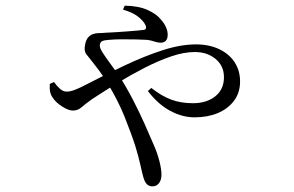

<svg xmlns="http://www.w3.org/2000/svg" viewBox="-20 -591 1040 679"><path d="M519 68Q507 68 499.5 60.5Q492 53 487 36Q483 22 476.5 -7.5Q470 -37 459 -73Q445 -117 421 -177Q397 -237 360 -297Q343 -325 330.5 -341.5Q318 -358 307 -372Q295 -387 285.5 -399Q276 -411 281 -433Q284 -450 291.5 -458.5Q299 -467 309 -470.5Q319 -474 330 -474Q341 -474 350 -475Q392 -477 431 -480Q470 -483 486 -485Q502 -486 494 -503Q488 -516 469 -531.5Q450 -547 415 -557L421 -571Q471 -570 502.5 -555.5Q534 -541 548 -523Q560 -510 566.5 -496Q573 -482 573 -468Q573 -454 566.5 -447Q560 -440 548 -440Q538 -440 526.5 -444Q515 -448 501 -450Q487 -451 462.5 -451.5Q438 -452 412 -452Q386 -452 364 -450Q348 -449 340.5 -445Q333 -441 333 -429Q333 -420 344.5 -402.5Q356 -385 371.5 -364Q387 -343 400 -325Q427 -283 450 -238.5Q473 -194 491.5 -152.5Q510 -111 524 -78Q536 -51 543.5 -22Q551 7 551 27Q551 45 542.5 56.5Q534 68 519 68ZM668 -176Q625 -176 582 -199Q539 -222 503 -269L515 -280Q552 -251 586 -238.5Q620 -226 662 -226Q711 -226 741.5 -250.5Q772 -275 772 -318Q772 -358 742.5 -382.5Q713 -407 669 -407Q630 -407 585 -391.5Q540 -376 492 -351.5Q444 -327 396.5 -298Q349 -269 305 -240Q280 -222 267.5 -211Q255 -200 238 -200Q222 -200 199.5 -214.5Q177 -229 167 -245Q160 -254 157.5 -265.5Q155 -277 156 -294L171 -301Q180 -288 191.5 -277.5Q203 -267 216 -267Q229 -267 246.5 -274Q264 -281 283 -291Q354 -328 423 -360.5Q492 -393 555.5 -413.5Q619 -434 673 -434Q720 -434 755.5 -417Q791 -400 810 -370.5Q829 -341 829 -303Q829 -263 807.5 -234.5Q786 -206 750 -191Q714 -176 668 -176Z"/></svg>

Font: Noto Serif JP
Style: Regular
Weight: 400
Designer: Ryoko NISHIZUKA  (kana & ideographs); Frank Grießhammer (Latin, Greek & Cyrillic); Wenlong ZHANG  (bopomofo); Sandoll Co
Foundry: Adobe
Version: Version 2.003-H1;hotconv 1.1.1;makeotfexe 2.6.0